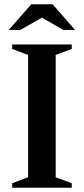

<svg xmlns="http://www.w3.org/2000/svg" viewBox="-20 -878 392 898"><path d="M315.5 -21V0H37V-21L111.5 -49V-621L37 -649V-670H315.5V-649L240.5 -621V-49ZM276.5 -738 176 -795.5 75.5 -738H21L126 -858H226L331 -738Z"/></svg>

Font: Newsreader Text SemiBold
Style: Regular
Weight: 600
Designer: Hugues Gentile
Foundry: Production Type
Version: Version 1.001